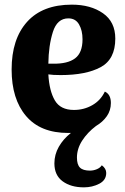

<svg xmlns="http://www.w3.org/2000/svg" viewBox="-20 -550 538 826"><path d="M311 128Q311 158 324 171Q337 184 367 184Q382 184 396.5 178Q411 172 418 161Q437 175 437 194Q437 225 407 240.5Q377 256 341 256Q285 256 249.5 230Q214 204 214 153Q214 115 233 81.5Q252 48 285 22H273Q154 22 92 -51Q30 -124 30 -251Q30 -382 96.5 -456Q163 -530 289 -530Q370 -530 423 -493Q476 -456 476 -384Q476 -295 413 -261Q350 -227 241 -227Q207 -227 188 -230Q192 -159 216 -118Q240 -77 298 -77Q341 -77 377 -97.5Q413 -118 431 -156Q457 -144 457 -107Q457 -75 439.5 -50Q422 -25 393 -8Q356 20 333.5 55Q311 90 311 128ZM188 -276H208Q271 -275 303 -299Q335 -323 335 -381Q335 -419 320 -445Q305 -471 274 -471Q226 -471 207.5 -412.5Q189 -354 188 -276Z"/></svg>

Font: Sansita
Style: Bold
Weight: 700
Designer: Pablo Cosgaya
Foundry: Omnibus-Type
Version: Version 1.006